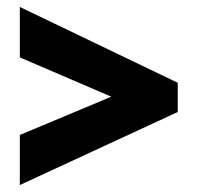

<svg xmlns="http://www.w3.org/2000/svg" viewBox="-20 -637 566 552"><path d="M37 -249 300 -359 37 -472V-617L491 -399V-315L37 -105Z"/></svg>

Font: Noto Sans Lao UI Cond Blk
Style: Regular
Weight: 900
Width: 3
Designer: Monotype Design Team
Foundry: Monotype Imaging Inc.
Version: Version 2.000; ttfautohint (v1.8.4.7-5d5b)